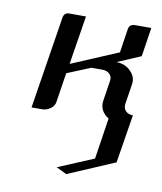

<svg xmlns="http://www.w3.org/2000/svg" viewBox="-64 -365 510 605"><g transform="rotate(10 191.5 -62.0)"><path d="M43.9 0 90.8 -295.9Q93.8 -312 109.9 -312H163.1L138.2 -155.8L288.1 -219.2L299.8 -295.9Q302.7 -312 320.8 -312H372.1L357.9 -219.2L282.2 -187Q310.1 -187 328.6 -168.5Q343.8 -153.3 343.8 -133.8Q343.8 -129.9 342.8 -125L333 -62Q331.1 -48.3 339.4 -39.6Q348.1 -30.8 362.8 -30.8L337.9 124L188 188L154.8 171.9L269 124L289.1 -7.8Q283.2 -10.7 275.9 -18.1Q262.2 -32.2 262.2 -52.2Q262.2 -55.2 263.2 -62L272.9 -125Q275.4 -138.2 266.6 -147Q257.8 -155.8 243.2 -155.8H208L132.8 -125L118.2 -30.8Q116.2 -17.1 104 -8.8Q92.3 0 78.1 0Z"/></g></svg>

Font: Hhenum
Style: Italic
Weight: 400
Designer: T. Christopher White
Version: Version 1.0